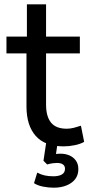

<svg xmlns="http://www.w3.org/2000/svg" viewBox="-20 -671 415 892"><path d="M276 9Q189 9 146 -39.5Q103 -88 103 -177V-423H10V-501H105V-651H194V-501H351V-423H194V-185Q194 -130 217 -101.5Q240 -73 290 -73Q307 -73 324 -77.5Q341 -82 356 -87L371 -12Q354 -2 327.5 3.5Q301 9 276 9ZM230 201Q205 201 180 196Q155 191 138 180L153 131Q170 140 187.5 144Q205 148 228 148Q253 148 267.5 139.5Q282 131 282 113Q282 100 272.5 93Q263 86 244 86Q235 86 224.5 87.5Q214 89 199 93L182 76L196 -18H249L238 60L212 51Q223 47 236 45Q249 43 261 43Q284 43 302.5 51Q321 59 332.5 75Q344 91 344 115Q344 142 329.5 161Q315 180 289 190.5Q263 201 230 201Z"/></svg>

Font: Nunitoga
Style: Medium
Weight: 500
Designer: Vernon Adams
Foundry: Vernon Adams
Version: Version 1.0